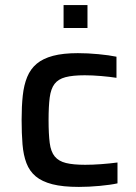

<svg xmlns="http://www.w3.org/2000/svg" viewBox="-20 -727 534 755"><path d="M290 8Q227 8 186 -2.5Q145 -13 120.5 -33.5Q96 -54 84 -85.5Q72 -117 68.5 -159.5Q65 -202 65 -256Q65 -309 69.5 -351Q74 -393 87 -424.5Q100 -456 124.5 -476.5Q149 -497 188.5 -507.5Q228 -518 286 -518Q325 -518 367 -514Q409 -510 438 -504V-421Q413 -425 378 -428Q343 -431 313 -431Q266 -431 237.5 -423.5Q209 -416 194.5 -397Q180 -378 175.5 -343.5Q171 -309 171 -255Q171 -200 175.5 -165Q180 -130 195.5 -111.5Q211 -93 239.5 -86Q268 -79 315 -79Q344 -79 378 -81.5Q412 -84 442 -88V-6Q415 0 372 4Q329 8 290 8ZM230 -617V-707H324V-617Z"/></svg>

Font: Saira SemiExpanded Medium
Style: Regular
Weight: 500
Width: 6
Designer: Hector Gatti with collaboration of the Omnibus-Type team
Foundry: Omnibus-Type
Version: Version 1.101